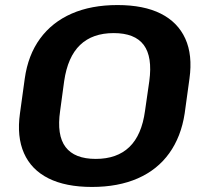

<svg xmlns="http://www.w3.org/2000/svg" viewBox="-20 -730 806 760"><path d="M344 10Q240 10 172 -24Q104 -58 75 -123.5Q46 -189 59 -281L78 -419Q91 -512 138.5 -577Q186 -642 263.5 -676Q341 -710 445 -710Q549 -710 616.5 -676Q684 -642 713.5 -577Q743 -512 730 -419L711 -281Q697 -189 650 -123.5Q603 -58 525.5 -24Q448 10 344 10ZM359 -101Q443 -101 492 -148Q541 -195 554 -291L571 -409Q584 -505 549 -552Q514 -599 430 -599Q346 -599 297 -552Q248 -505 234 -409L218 -291Q204 -195 239.5 -148Q275 -101 359 -101Z"/></svg>

Font: Pathway Extreme 28pt
Style: Bold Italic
Weight: 700
Italic angle: -8°
Designer: Eduardo Rodriguez Tunni
Foundry: Eduardo Rodriguez Tunni
Version: Version 1.001;gftools[0.9.26]